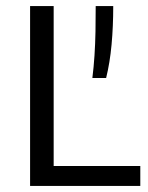

<svg xmlns="http://www.w3.org/2000/svg" viewBox="-20 -615 488 635"><path d="M79.5 0V-595H157.5V-66H444V0ZM285.5 -357Q290 -393 292.5 -431.2Q295 -469.5 295.8 -510.5Q296.5 -551.5 296.5 -595H354.5Q354.5 -527.5 349 -467.5Q343.5 -407.5 331 -357Z"/></svg>

Font: Encode Sans SC SemiCondensed
Style: Regular
Weight: 400
Width: 4
Designer: Multiple Designers
Foundry: Impallari Type
Version: Version 3.002